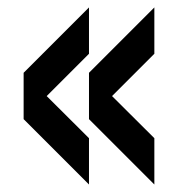

<svg xmlns="http://www.w3.org/2000/svg" viewBox="-20 -492 475 512"><path d="M217.3 0 43 -174.3V-297.9L217.3 -472.2V-348.6L104.5 -235.8L217.3 -123.5ZM391.6 0 217.3 -174.3V-297.9L391.6 -472.2V-348.6L278.8 -235.8L391.6 -123.5Z"/></svg>

Font: Qaz
Style: Regular
Weight: 400
Designer: GGBotNet
Foundry: f0n7
Version: 0.70